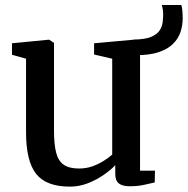

<svg xmlns="http://www.w3.org/2000/svg" viewBox="-20 -720 736 752"><path d="M487.5 9.5Q459.5 9.5 445.5 -1.5Q431.5 -12.5 431.5 -39V-73Q413.5 -54 385.2 -34.5Q357 -15 323.5 -2Q290 11 254 11Q161 11 121.5 -39Q82 -89 82 -202V-490L27 -505.5V-550.5L170.5 -564.5H172.5L191.5 -552V-208Q191.5 -155 199.8 -122.5Q208 -90 229.2 -75Q250.5 -60 289.5 -60Q318.5 -60 343 -69Q367.5 -78 387 -90.5Q406.5 -103 419.5 -114.5V-490L348.5 -506.5V-550.5L503 -564.5H505.5L528.5 -552V-51.5H587L586 -5.5Q569 -1.5 544.2 4Q519.5 9.5 487.5 9.5ZM515.5 -504 502.5 -565Q547.5 -565.5 571.5 -575.5Q595.5 -585.5 605.5 -601.2Q615.5 -617 617.2 -634Q619 -651 619 -665.5Q619 -674.5 617.5 -683.8Q616 -693 613.5 -700.5H690Q693 -693 694.2 -678.5Q695.5 -664 695.5 -648Q695.5 -620 686.8 -594Q678 -568 657.2 -547.8Q636.5 -527.5 601.8 -515.8Q567 -504 515.5 -504Z"/></svg>

Font: Merriweather 24pt Medium
Style: Regular
Weight: 500
Designer: Eben Sorkin
Foundry: Eben Sorkin
Version: Version 2.100